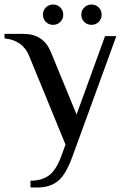

<svg xmlns="http://www.w3.org/2000/svg" viewBox="-30 -630 564 850"><path d="M105 170Q154 170 185.5 147.5Q217 125 240 65L260 10L100 -380Q72 -452 -10 -460V-480H75Q162 -480 195 -400L309 -123L435 -470H485L290 65Q261 144 226 172Q191 200 135 200H105ZM160 -565Q160 -584 173 -597Q186 -610 205 -610Q224 -610 237 -597Q250 -584 250 -565Q250 -546 237 -533Q224 -520 205 -520Q186 -520 173 -533Q160 -546 160 -565ZM330 -565Q330 -584 343 -597Q356 -610 375 -610Q394 -610 407 -597Q420 -584 420 -565Q420 -546 407 -533Q394 -520 375 -520Q356 -520 343 -533Q330 -546 330 -565Z"/></svg>

Font: El Messiri
Style: Regular
Weight: 400
Designer: Mohamed Gaber
Foundry: Kief Type Foundry
Version: Version 2.006